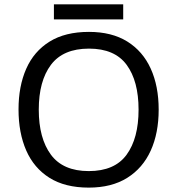

<svg xmlns="http://www.w3.org/2000/svg" viewBox="-20 -855 817 885"><path d="M711.4 -349.6Q711.4 -241.7 674.8 -160.9Q638.2 -80.1 566.4 -35.2Q494.6 9.8 389.2 9.8Q279.8 9.8 208 -35.4Q136.2 -80.6 100.8 -161.6Q65.4 -242.7 65.4 -350.6Q65.4 -457.5 100.8 -537.8Q136.2 -618.2 208.3 -663.1Q280.3 -708 390.1 -708Q495.1 -708 566.7 -663.6Q638.2 -619.1 674.8 -538.6Q711.4 -458 711.4 -349.6ZM158.7 -349.6Q158.7 -217.8 214.6 -142.1Q270.5 -66.4 389.2 -66.4Q508.8 -66.4 563.7 -142.1Q618.7 -217.8 618.7 -349.6Q618.7 -481.4 563.7 -556.2Q508.8 -630.9 390.1 -630.9Q271 -630.9 214.8 -556.2Q158.7 -481.4 158.7 -349.6ZM228.5 -835H547.9V-765.6H228.5Z"/></svg>

Font: Lunasima
Style: Regular
Weight: 400
Designer: The DocRepair Project, Monotype Design Team
Foundry: Google
Version: Version 2.009